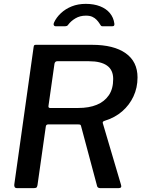

<svg xmlns="http://www.w3.org/2000/svg" viewBox="-20 -974 744 994"><path d="M606 -19Q613 0 594 0H498Q491 0 486.5 -4Q482 -8 481 -17L400 -320Q399 -326 396 -328Q393 -330 383 -330H230Q218 -330 217 -318L174 -15Q172 -5 168 -2.5Q164 0 153 0H69Q59 0 56 -5.5Q53 -11 54 -19L154 -730Q155 -738 157.5 -740Q160 -742 166 -742H456Q569 -742 630.5 -698.5Q692 -655 692 -573Q692 -520 671 -475Q650 -430 612.5 -397.5Q575 -365 523 -349Q516 -347 513.5 -344Q511 -341 512 -337L606 -19ZM385 -415Q441 -415 481 -431.5Q521 -448 543.5 -481Q566 -514 566 -565Q566 -612 534 -634.5Q502 -657 441 -657H276Q265 -657 262 -644L231 -426Q230 -420 232.5 -417.5Q235 -415 239 -415H385ZM269 -838Q261 -838 258.5 -844Q256 -850 260 -858Q272 -884 295.5 -906Q319 -928 351.5 -941Q384 -954 424 -954Q466 -954 498 -941.5Q530 -929 549 -906Q568 -883 572 -852Q573 -847 571 -842.5Q569 -838 561 -838H510Q504 -838 501.5 -842.5Q499 -847 494 -854Q489 -862 480 -871.5Q471 -881 458 -887Q445 -893 425 -893Q394 -893 370.5 -879Q347 -865 333 -846Q330 -841 325.5 -839.5Q321 -838 317 -838Z"/></svg>

Font: Libre Franklin Thin Medium
Style: Italic
Weight: 500
Italic angle: -8°
Version: Version 3.000